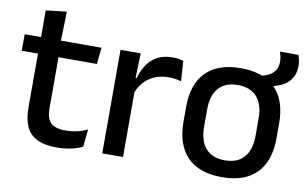

<svg xmlns="http://www.w3.org/2000/svg" viewBox="-68 -750 1423 893"><g transform="rotate(10 643.0 -303.5)"><path d="M244 10Q185.5 10 150 -7.8Q114.5 -25.5 98.5 -61.2Q82.5 -97 82.5 -150.5V-449.5H179.5V-162Q179.5 -117 200 -96Q220.5 -75 269 -75Q298 -75 324.5 -81Q351 -87 373.5 -98L365 -15Q341 -3 309.5 3.5Q278 10 244 10ZM6 -405V-483H369L360.5 -405ZM83.5 -474.5 83 -609 181 -620.5 177 -474.5Z M551.5 -295.5 530.5 -372H554.5Q570 -430 606.5 -463.2Q643 -496.5 706 -496.5Q721 -496.5 732.8 -494.2Q744.5 -492 754 -489L760 -393.5Q748 -397.5 733 -399.8Q718 -402 700.5 -402Q647 -402 608 -374.5Q569 -347 551.5 -295.5ZM457.5 0V-489H553L548.5 -346.5L555.5 -339.5V0Z M1024 12.5Q916 12.5 860 -45Q804 -102.5 804 -210.5V-280Q804 -387.5 860 -444.8Q916 -502 1024 -502Q1132 -502 1187.8 -444.8Q1243.5 -387.5 1243.5 -280V-210.5Q1243.5 -102.5 1187.8 -45Q1132 12.5 1024 12.5ZM1024 -67Q1083.5 -67 1114.5 -102.5Q1145.5 -138 1145.5 -204.5V-286Q1145.5 -352 1114.5 -387.2Q1083.5 -422.5 1024 -422.5Q964.5 -422.5 933.5 -387.2Q902.5 -352 902.5 -286V-204.5Q902.5 -138 933.5 -102.5Q964.5 -67 1024 -67ZM1156.5 -440 1124 -484Q1161 -492.5 1179.5 -512Q1198 -531.5 1198 -561.5Q1198 -574.5 1195.5 -586.5Q1193 -598.5 1189.5 -609.5H1276.5Q1280.5 -598.5 1283.2 -585.5Q1286 -572.5 1286 -557Q1286 -511 1255.5 -481Q1225 -451 1156.5 -440Z"/></g></svg>

Font: Anek Latin Medium Medium
Style: Regular
Weight: 500
Version: Version 1.003